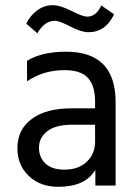

<svg xmlns="http://www.w3.org/2000/svg" viewBox="-20 -714 532 739"><path d="M370 -693 419 -659Q387 -590 320 -590Q293 -590 250.5 -612Q208 -634 192 -634Q151 -634 124 -586L81 -623Q95 -653 122.5 -673.5Q150 -694 182 -694Q212 -694 255 -672Q298 -650 316 -650Q350 -650 370 -693ZM346 -234H258Q194 -234 162 -209Q130 -184 130 -146Q130 -108 155 -84.5Q180 -61 228 -61Q282 -61 314 -91.5Q346 -122 346 -169ZM84 -401V-480Q141 -515 234 -515Q425 -515 425 -321V0H347V-60Q308 5 205 5Q134 5 90.5 -37Q47 -79 47 -143Q47 -216 102.5 -256.5Q158 -297 254 -297H346V-323Q346 -383 319 -413.5Q292 -444 228 -444Q147 -444 84 -401Z"/></svg>

Font: Hind Regular
Style: Regular
Weight: 400
Designer: Manushi Parikh, Satya Rajpurohit
Foundry: Indian Type Foundry
Version: Version 1.201;PS 1.0;hotconv 1.0.78;makeotf.lib2.5.61930; tt